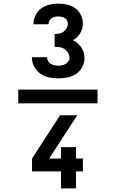

<svg xmlns="http://www.w3.org/2000/svg" viewBox="-20 -873 640 1061"><path d="M301 -440Q275 -440 249 -445.5Q223 -451 202 -466.5Q181 -482 168.5 -506Q156 -530 156 -556Q156 -556 156 -556.5Q156 -557 156 -557H240Q240 -557 240 -557Q240 -557 240 -557Q240 -546 245.5 -536Q251 -526 260 -520.5Q269 -515 279.5 -512.5Q290 -510 301 -510Q312 -510 322.5 -512Q333 -514 342.5 -519.5Q352 -525 358 -534Q364 -543 364 -554Q364 -568 356.5 -581Q349 -594 337 -602Q325 -610 311 -612Q297 -614 282 -614V-685Q295 -685 308 -687.5Q321 -690 331.5 -698Q342 -706 348.5 -717.5Q355 -729 355 -742Q355 -751 350.5 -759.5Q346 -768 338 -773Q330 -778 320.5 -780Q311 -782 301 -782Q292 -782 282.5 -780Q273 -778 265 -772Q257 -766 252.5 -757.5Q248 -749 248 -739Q248 -739 248 -739Q248 -739 248 -739H165Q165 -739 165 -739.5Q165 -740 165 -740Q165 -765 176 -788Q187 -811 207 -826Q227 -841 252 -847Q277 -853 301 -853Q326 -853 350.5 -847.5Q375 -842 395 -828Q415 -814 426.5 -791Q438 -768 438 -743Q438 -729 434.5 -715.5Q431 -702 423.5 -690Q416 -678 406 -668Q396 -658 383 -651Q397 -644 409 -634Q421 -624 429.5 -611Q438 -598 442.5 -583Q447 -568 447 -553Q447 -527 434.5 -503Q422 -479 400.5 -464.5Q379 -450 353 -445Q327 -440 301 -440ZM317 168V74H157V3L312 -236H407L330 -118L252 3H317V-60H400V3H438V74H400V168ZM81 -302V-378H519V-302Z"/></svg>

Font: Zed Sans Extended
Style: Bold
Weight: 700
Width: 7
Designer: Belleve Invis
Foundry: Belleve Invis
Version: Version 1.0.0; ttfautohint (v1.8.4)